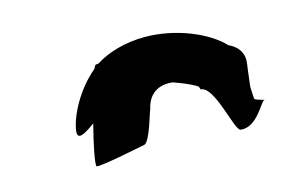

<svg xmlns="http://www.w3.org/2000/svg" viewBox="-58 -812 937 616"><g transform="rotate(-15 410.5 -504.5)"><path d="M165 -456C160 -421 187 -436 224 -463C208 -401 196 -343 198 -328C200 -320 343 -350 364 -354C385 -358 411 -464 412 -457C422 -508 457 -530 505 -524C532 -514 559 -504 581 -490C582 -487 585 -483 585 -479C631 -479 656 -321 676 -321C730 -314 763 -393 773 -393C784 -393 742 -400 743 -407C743 -407 742 -419 741 -446C745 -482 750 -518 750 -518C756 -551 741 -578 708 -593C658 -646 555 -688 455 -688C389 -688 330 -670 290 -644C286 -644 283 -643 281 -643C279 -643 276 -638 273 -631C212 -580 173 -505 165 -456ZM737 -377C738 -377 739 -376 738 -376Z"/></g></svg>

Font: Ampere
Style: SuExtIta
Weight: 400
Version: Version 1